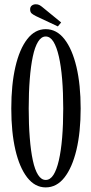

<svg xmlns="http://www.w3.org/2000/svg" viewBox="-20 -844 417 876"><path d="M188.5 11Q139.5 11 104.2 -34.2Q69 -79.5 50.2 -160.2Q31.5 -241 31.5 -349Q31.5 -457.5 50.2 -538.8Q69 -620 104.2 -665.5Q139.5 -711 188.5 -711Q238.5 -711 274 -665.5Q309.5 -620 328.8 -538.8Q348 -457.5 348 -349Q348 -241 328.8 -160.2Q309.5 -79.5 274 -34.2Q238.5 11 188.5 11ZM188.5 -23Q209 -23 223.8 -46Q238.5 -69 248.5 -112.2Q258.5 -155.5 263.5 -215.5Q268.5 -275.5 268.5 -349Q268.5 -422.5 263.5 -482.8Q258.5 -543 248.5 -586.5Q238.5 -630 223.8 -653.8Q209 -677.5 188.5 -677.5Q168.5 -677.5 153.8 -653.8Q139 -630 129.8 -586.5Q120.5 -543 115.8 -482.8Q111 -422.5 111 -349Q111 -275.5 115.8 -215.5Q120.5 -155.5 129.8 -112.2Q139 -69 153.8 -46Q168.5 -23 188.5 -23ZM244 -723.5 144 -770.5Q131 -777 124.2 -783Q117.5 -789 117.5 -801.5Q117.5 -812.5 125 -818.5Q132.5 -824.5 143.5 -824.5Q153 -824.5 160 -820.8Q167 -817 173.5 -811.5L259 -741.5Z"/></svg>

Font: Imbue Thin 10pt
Style: Regular
Weight: 400
Version: Version 1.102